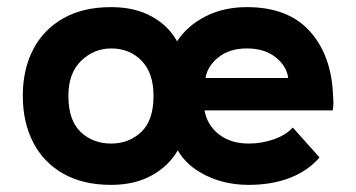

<svg xmlns="http://www.w3.org/2000/svg" viewBox="-20 -502 1000 539"><path d="M44 -233Q44 -307 73 -363Q102 -419 157.5 -450.5Q213 -482 292 -482Q358 -482 405.5 -456Q453 -430 477 -386Q506 -430 557 -456Q608 -482 673 -482Q789 -482 850 -414Q911 -346 915 -233Q916 -221 916 -212Q916 -203 914 -192H554Q562 -150 595 -124.5Q628 -99 678 -99Q715 -99 749 -111Q783 -123 802 -144L877 -60Q844 -22 793.5 -2.5Q743 17 678 17Q612 17 558 -9.5Q504 -36 479 -80Q454 -36 406 -9.5Q358 17 292 17Q213 17 157.5 -14.5Q102 -46 73 -102.5Q44 -159 44 -233ZM292 -366Q244 -366 208 -331.5Q172 -297 172 -233Q172 -164 206.5 -131.5Q241 -99 292 -99Q342 -99 376.5 -131.5Q411 -164 411 -233Q411 -297 377.5 -331.5Q344 -366 292 -366ZM557 -283H789Q785 -316 754 -341Q723 -366 673 -366Q624 -366 593 -341Q562 -316 557 -283Z"/></svg>

Font: Kreadon
Style: Bold
Weight: 700
Designer: Reiya WATANABE
Foundry: StudioGnu
Version: Version 1.003; ttfautohint (v1.8.4.7-5d5b);gftools[0.9.32]